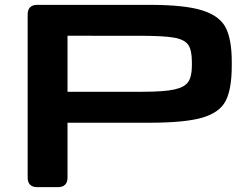

<svg xmlns="http://www.w3.org/2000/svg" viewBox="-20 -770 1020 790"><path d="M132.8 -750H595.7Q740.9 -750 812.7 -727.1Q884.5 -704.3 909 -655.7Q933.6 -607 933.6 -515.5V-499.5Q933.6 -403.4 908.6 -355Q883.6 -306.6 812 -285.8Q740.3 -265 592.8 -265H132.8Q113.8 -265 103.8 -275Q93.8 -285.1 93.8 -304.1V-710.9Q93.8 -730 103.8 -740Q113.8 -750 132.8 -750ZM565.9 -622.7 257.8 -622.9V-392.4H565.9Q654.2 -392.4 696.8 -401.7Q739.4 -410.9 754.4 -433Q769.5 -455.1 769.5 -499.5V-515.5Q769.5 -563.4 754.7 -585.2Q739.8 -607 698.4 -614.7Q657 -622.5 565.9 -622.7ZM93.8 -39.1V-523.4Q93.8 -542.5 103.8 -552.5Q113.8 -562.5 132.8 -562.5H218.8Q237.8 -562.5 247.8 -552.5Q257.8 -542.5 257.8 -523.4V-39.1Q257.8 -20 247.8 -10Q237.8 0 218.8 0H132.8Q113.8 0 103.8 -10Q93.8 -20 93.8 -39.1Z"/></svg>

Font: Gyrochrome
Style: Regular
Weight: 400
Designer: David Moles
Foundry: David Moles
Version: Version 1.005;Glyphs 3.2.3 (3260)